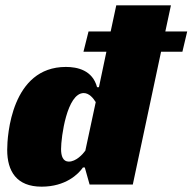

<svg xmlns="http://www.w3.org/2000/svg" viewBox="-20 -692 722 720"><path d="M293 -498H379L351 -365H344C327 -429 270 -441 227 -441C23 -441 7 -184 7 -130C7 -50 42 8 136 8C226 8 274 -39 291 -64H298L316 0H478L584 -498H664L682 -574H600L621 -672H416L395 -574H312ZM294 -343C314 -343 330 -324 339 -309L300 -127C290 -113 265 -86 238 -86C216 -86 209 -107 209 -133C209 -178 231 -343 294 -343Z"/></svg>

Font: Racing Sans One
Style: Regular
Weight: 400
Designer: Pablo Impallari, Rodrigo Fuenzalida
Foundry: Pablo Impallari, Rodrigo Fuenzalida
Version: Version 1.001